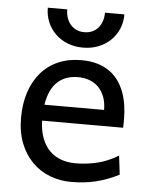

<svg xmlns="http://www.w3.org/2000/svg" viewBox="-52 -762 640 817"><g transform="rotate(5 267.5 -353.0)"><path d="M136.7 -236.8Q138.2 -193.8 150.1 -162.1Q162.1 -130.4 182.9 -109.6Q203.6 -88.9 231.7 -78.6Q259.8 -68.4 293 -68.4Q340.3 -68.4 385.7 -79.1Q431.2 -89.8 476.1 -117.2L485.8 -36.6Q460 -23.4 435.1 -14.2Q410.2 -4.9 385.3 1Q360.4 6.8 334.7 9.5Q309.1 12.2 280.8 12.2Q233.9 12.2 191.4 -4.2Q148.9 -20.5 116.7 -52.5Q84.5 -84.5 65.4 -131.8Q46.4 -179.2 46.4 -241.7Q46.4 -302.2 62.7 -351.3Q79.1 -400.4 109.4 -435.3Q139.6 -470.2 183.1 -489Q226.6 -507.8 280.8 -507.8Q320.8 -507.8 351.6 -498.3Q382.3 -488.8 404.8 -471.9Q427.2 -455.1 442.4 -432.6Q457.5 -410.2 466.6 -384.3Q475.6 -358.4 479.5 -330.3Q483.4 -302.2 483.4 -274.9V-255.9Q483.4 -243.7 482.9 -236.8ZM395.5 -305.2Q395.5 -336.4 386.5 -360.6Q377.4 -384.8 361.1 -401.4Q344.7 -418 322.3 -426.3Q299.8 -434.6 273.4 -434.6Q219.7 -434.6 185.5 -403.1Q151.4 -371.6 140.6 -305.2ZM446.3 -717.8Q446.3 -684.1 434.1 -655.5Q421.9 -627 399.9 -606Q377.9 -585 347.9 -573.2Q317.9 -561.5 282.7 -561.5Q247.1 -561.5 217 -573.2Q187 -585 165.3 -606Q143.6 -627 131.3 -655.5Q119.1 -684.1 119.1 -717.8H202.1Q202.1 -697.8 207.8 -681.4Q213.4 -665 224.1 -652.8Q234.9 -640.6 249.5 -634Q264.2 -627.4 282.7 -627.4Q301.3 -627.4 316.2 -634Q331.1 -640.6 341.6 -652.8Q352.1 -665 357.7 -681.4Q363.3 -697.8 363.3 -717.8Z"/></g></svg>

Font: Andika
Style: Regular
Weight: 400
Designer: Victor Gaultney, Annie Olsen, Julie Remington, Don Collingsworth, Eric Hays
Foundry: SIL International
Version: Version 1.001